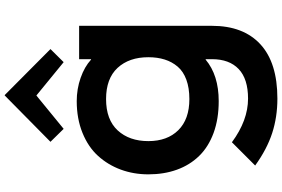

<svg xmlns="http://www.w3.org/2000/svg" viewBox="-212 -775 1202 818"><g transform="rotate(-90 389.0 -366.0)"><path d="M554.2 -335Q554.2 -417 508.8 -466.1Q463.4 -515.1 376 -515.1Q288.1 -515.1 242.4 -465.6Q196.8 -416 196.8 -335Q196.8 -254.4 243.4 -207.3Q290 -160.2 376 -160.2Q423.3 -160.2 458.5 -173.1Q493.7 -186 514.2 -210.2Q534.7 -234.4 544.4 -265.4Q554.2 -296.4 554.2 -335ZM545.9 -629.9H688V-64Q688 69.8 609.4 142.3Q530.8 214.8 377.9 214.8Q299.3 214.8 231 192.6Q162.6 170.4 92.8 120.1L191.9 21Q285.2 89.8 377.9 89.8Q461.9 89.8 503.9 49.8Q545.9 9.8 545.9 -64V-90.8H543.9Q477.5 -35.2 367.2 -35.2Q291 -35.2 231.4 -57.1Q171.9 -79.1 133.3 -118.9Q94.7 -158.7 75 -213.4Q55.2 -268.1 55.2 -335Q55.2 -397.5 75.4 -452.4Q95.7 -507.3 133.8 -549.3Q171.9 -591.3 232.2 -615.7Q292.5 -640.1 367.2 -640.1Q418.9 -640.1 466.3 -623.5Q513.7 -606.9 543.9 -579.1H545.9ZM393.1 -946.8 588.9 -752 533.2 -695.8 391.1 -812 249 -695.8 193.8 -752 391.1 -946.8Z"/></g></svg>

Font: Sinkin Sans 600 SemiBold
Style: Regular
Weight: 600
Designer: Keith Bates
Foundry: K-Type
Version: Sinkin Sans (version 1.0)  by Keith Bates   •   © 2014   www